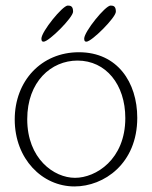

<svg xmlns="http://www.w3.org/2000/svg" viewBox="-20 -660 548 691"><path d="M474 -236C474 -363 403 -472 264 -472C129 -472 33 -369 33 -230C33 -88 132 11 248 11C354 11 474 -71 474 -236ZM259 -442C361 -442 431 -356 431 -235C431 -86 325 -20 250 -20C174 -20 78 -89 78 -231C78 -366 164 -442 259 -442ZM243 -618C243 -637 235 -640 224 -640C205 -640 129 -546 129 -521C129 -512 132 -510 137 -510C156 -510 243 -597 243 -618ZM397 -618C397 -637 389 -640 378 -640C359 -640 283 -546 283 -521C283 -512 286 -510 291 -510C310 -510 397 -597 397 -618Z"/></svg>

Font: Life Savers
Style: Regular
Weight: 400
Designer: Pablo Impallari, Rodrigo Fuenzalida, Brenda Gallo
Foundry: Pablo Impallari, Rodrigo Fuenzalida, Brenda Gallo
Version: Version 3.000